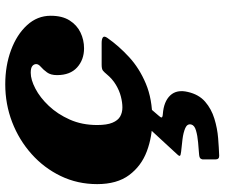

<svg xmlns="http://www.w3.org/2000/svg" viewBox="-82 -498 855 731"><g transform="rotate(-90 345.5 -132.5)"><path d="M104 260Q104 275 118 274.5Q147.5 273.5 185 270.5Q222.5 267.5 259.2 256.2Q296 245 323.8 221Q351.5 197 361 155Q371 113 347.8 88.2Q324.5 63.5 277 60Q264 59 263.8 55.2Q263.5 51.5 271.5 43L305 4Q310.5 -2 307.8 -4Q305 -6 293.5 -6H244.5Q234.5 -6 230 -1L123 115Q116.5 121.5 117.8 124.8Q119 128 133 129.5Q155 131.5 180.8 134.8Q206.5 138 223.5 145.5Q240.5 153 237 168Q234 180.5 214.2 186.2Q194.5 192 169 194.2Q143.5 196.5 123 198Q115.5 198.5 110.8 200.8Q106 203 104 211.5ZM651 -367Q651 -418 615.2 -457Q579.5 -496 520.2 -518Q461 -540 390 -540Q314.5 -540 246.2 -513.8Q178 -487.5 124.8 -440Q71.5 -392.5 40.8 -328.8Q10 -265 10 -190Q10 -114.5 44.5 -68.2Q79 -22 134.8 -1Q190.5 20 255 20Q334 20 392.8 -4.8Q451.5 -29.5 494 -68.8Q536.5 -108 566.5 -151Q575 -163 569 -168Q563 -173 547.5 -173H464.5Q448 -173 442 -168Q436 -163 429 -154.5Q410.5 -132 388.2 -118.8Q366 -105.5 343.5 -99.8Q321 -94 302 -94Q282.5 -94 267.5 -102.5Q252.5 -111 243.8 -132Q235 -153 235 -190Q235 -248 255.8 -294.5Q276.5 -341 308 -374.2Q339.5 -407.5 373.5 -425.2Q407.5 -443 434 -443Q452 -443 459.5 -437Q467 -431 467 -422Q467 -413.5 456.5 -404.5Q446 -395.5 435.5 -381.2Q425 -367 425 -343Q425 -293 454.2 -266.5Q483.5 -240 527 -240Q559 -240 587.2 -253.5Q615.5 -267 633.2 -295Q651 -323 651 -367Z"/></g></svg>

Font: Besley Black
Style: Italic
Weight: 900
Italic angle: -13°
Designer: Owen Earl
Foundry: indestructible type*
Version: Version 2.001